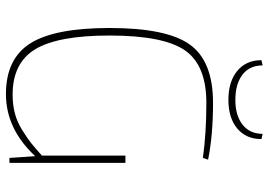

<svg xmlns="http://www.w3.org/2000/svg" viewBox="-152 -762 925 662"><g transform="rotate(90 311.0 -430.5)"><path d="M441 -873 459 -869Q459 -816 422.5 -785.5Q386 -755 324 -755Q261 -755 224 -785.5Q187 -816 187 -869L205 -873Q205 -828 237 -803.5Q269 -779 324 -779Q378 -779 409.5 -804Q441 -829 441 -873ZM541 -400V0H524L518 -89Q424 12 304 12Q182 12 129 -72Q76 -156 76 -345Q76 -543 133.5 -622.5Q191 -702 334 -702Q446 -702 530 -685L524 -667Q440 -679 334 -679Q204 -679 153 -605Q102 -531 102 -345Q102 -168 149 -89.5Q196 -11 306 -11Q341 -11 371 -19Q401 -27 429.5 -45Q458 -63 473 -75Q488 -87 516 -112V-400Z"/></g></svg>

Font: Exo 2.0 Thin
Style: Regular
Weight: 250
Designer: Natanael Gama
Version: Version 1.001;PS 001.001;hotconv 1.0.70;makeotf.lib2.5.58329